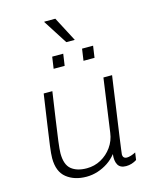

<svg xmlns="http://www.w3.org/2000/svg" viewBox="-132 -994 882 1093"><g transform="rotate(-15 308.5 -447.5)"><path d="M241 10Q170 10 124 -26.5Q78 -63 78 -142Q78 -166 84.5 -215.5Q91 -265 102 -339.5Q113 -414 127 -511H178Q166 -427 155 -353.5Q144 -280 137.5 -228.5Q131 -177 131 -157Q131 -90 164 -63Q197 -36 255 -36Q300 -36 338.5 -57Q377 -78 403 -114.5Q429 -151 435 -197L479 -511H530Q530 -511 526.5 -487Q523 -463 517.5 -424Q512 -385 505.5 -338Q499 -291 492 -243.5Q485 -196 479.5 -155.5Q474 -115 470.5 -89.5Q467 -64 467 -61Q467 -48 473.5 -42Q480 -36 490 -36Q501 -36 515.5 -40.5Q530 -45 543 -52L537 -9Q523 0 507 5Q491 10 474 10Q439 10 426 -13.5Q413 -37 418 -76Q397 -49 368.5 -30Q340 -11 307.5 -0.5Q275 10 241 10ZM327 -760 236 -902V-905H301L377 -760ZM218 -632 228 -701H293L283 -632ZM394 -632 404 -701H469L459 -632Z"/></g></svg>

Font: Chivo Medium Thin
Style: Italic
Weight: 250
Italic angle: -8.05°
Version: Version 2.002